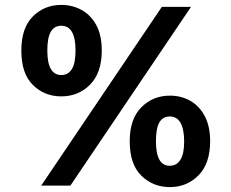

<svg xmlns="http://www.w3.org/2000/svg" viewBox="-20 -757 943 783"><path d="M230 -364Q161 -364 114 -410.5Q67 -457 67 -551Q67 -643 114 -690Q161 -737 230 -737Q275 -737 312.5 -716.5Q350 -696 372.5 -655Q395 -614 395 -551Q395 -460 347.5 -412Q300 -364 230 -364ZM148 0 640 -729H759L267 0ZM230 -451Q258 -451 273 -475Q288 -499 288 -551Q288 -652 230 -652Q202 -652 187.5 -628Q173 -604 173 -551Q173 -451 230 -451ZM673 6Q604 6 556.5 -40.5Q509 -87 509 -181Q509 -272 556.5 -319.5Q604 -367 673 -367Q718 -367 755 -346.5Q792 -326 814.5 -284.5Q837 -243 837 -181Q837 -90 789.5 -42Q742 6 673 6ZM672 -81Q700 -81 715.5 -105Q731 -129 731 -180Q731 -229 716.5 -255.5Q702 -282 672 -282Q644 -282 630 -258Q616 -234 616 -180Q616 -81 672 -81Z"/></svg>

Font: BDO Grotesk
Style: Bold
Weight: 700
Designer: Deni Anggara
Foundry: Lokal Container
Version: Version 2.000